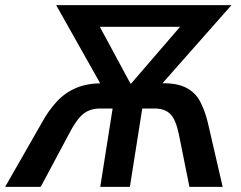

<svg xmlns="http://www.w3.org/2000/svg" viewBox="-52 -725 937 745"><path d="M-32 0 111 -250Q136 -296 168.5 -331Q201 -366 244 -384Q287 -402 346 -402H385L354 -371L166 -705H846L552 -372L535 -402H575Q634 -403 669.5 -385Q705 -367 723.5 -333Q742 -299 754 -251L812 0H683L642 -204Q630 -262 608.5 -283Q587 -304 547 -304H500L452 0H337L385 -304H337Q297 -304 270.5 -282.5Q244 -261 215 -204L106 0ZM454 -401H457L676 -655V-621H307L317 -655Z"/></svg>

Font: Nunito Sans 10pt Condensed
Style: Bold Italic
Weight: 700
Width: 3
Italic angle: -9°
Designer: Vernon Adams
Foundry: Vernon Adams
Version: Version 3.101;gftools[0.9.27]